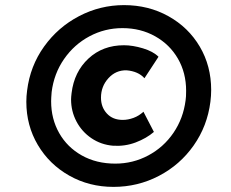

<svg xmlns="http://www.w3.org/2000/svg" viewBox="-20 -701 902 751"><path d="M83 -303Q83 -325 86 -347Q98 -443 152.5 -519Q207 -595 289.5 -638Q372 -681 465 -681Q561 -681 639 -637.5Q717 -594 761.5 -518.5Q806 -443 806 -349Q806 -327 803 -303Q791 -208 737.5 -132Q684 -56 601.5 -13Q519 30 424 30Q329 30 251 -14Q173 -58 128 -134Q83 -210 83 -303ZM706 -309Q708 -321 708 -346Q708 -416 676 -471.5Q644 -527 587 -559Q530 -591 459 -591Q390 -591 330 -559Q270 -527 230.5 -470Q191 -413 182 -341Q180 -317 180 -305Q180 -236 211.5 -180.5Q243 -125 300 -93Q357 -61 431 -61Q500 -61 560 -93Q620 -125 658.5 -181.5Q697 -238 706 -309ZM422 -131Q375 -135 337.5 -160.5Q300 -186 279 -226Q258 -266 258 -312Q258 -321 260 -337Q270 -420 326 -472Q382 -524 465 -524Q499 -524 539 -512Q579 -500 600 -479L545 -395Q521 -422 475 -426Q433 -427 404 -395Q375 -363 375 -319Q375 -282 398 -257Q421 -232 460 -232Q481 -232 502.5 -240Q524 -248 541 -264L582 -185Q553 -160 511 -144Q469 -128 422 -131Z"/></svg>

Font: Josefin Sans SemiBold
Style: Italic
Weight: 600
Italic angle: -7°
Designer: Santiago Orozco
Foundry: Typemade
Version: Version 2.000